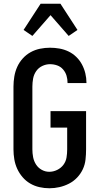

<svg xmlns="http://www.w3.org/2000/svg" viewBox="-20 -998 540 1026"><path d="M244 8Q217 8 190.5 2Q164 -4 141 -17.5Q118 -31 100.5 -51.5Q83 -72 72 -96Q61 -120 56.5 -146.5Q52 -173 52 -200V-535Q52 -562 56.5 -589Q61 -616 72 -640.5Q83 -665 101.5 -685.5Q120 -706 143.5 -719Q167 -732 193.5 -737.5Q220 -743 247 -743Q273 -743 298 -738.5Q323 -734 346 -723Q369 -712 387.5 -694Q406 -676 418 -653.5Q430 -631 436 -606Q442 -581 442 -556V-554H341V-555Q341 -575 335.5 -593.5Q330 -612 317 -627Q304 -642 285.5 -648.5Q267 -655 247 -655Q226 -655 206 -645.5Q186 -636 173.5 -618Q161 -600 157 -578.5Q153 -557 153 -535V-200Q153 -179 157 -158Q161 -137 172.5 -119Q184 -101 203 -90.5Q222 -80 243 -80Q265 -80 285.5 -90Q306 -100 319 -117.5Q332 -135 335.5 -156.5Q339 -178 339 -200V-316H250V-404H440V-200Q440 -173 437 -145.5Q434 -118 422.5 -93.5Q411 -69 392 -49Q373 -29 348.5 -16.5Q324 -4 297.5 2Q271 8 244 8ZM153 -806 106 -838 197 -978H303L394 -838L347 -806L250 -917Z"/></svg>

Font: Iosevka SS18 Semibold
Style: Regular
Weight: 600
Monospace: yes
Designer: Belleve Invis
Foundry: Belleve Invis
Version: Version 25.1.1; ttfautohint (v1.8.4)